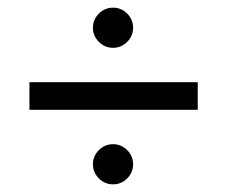

<svg xmlns="http://www.w3.org/2000/svg" viewBox="-20 -591 593 502"><path d="M275.5 -571Q297 -571 312.5 -555.5Q328 -540 328 -518.5Q328 -497 312.5 -481.5Q297 -466 275.5 -466Q254 -466 238.5 -481.5Q223 -497 223 -518.5Q223 -540 238.5 -555.5Q254 -571 275.5 -571ZM275.5 -214Q297 -214 312.5 -198.5Q328 -183 328 -161.5Q328 -140 312.5 -124.5Q297 -109 275.5 -109Q254 -109 238.5 -124.5Q223 -140 223 -161.5Q223 -183 238.5 -198.5Q254 -214 275.5 -214ZM497 -304H57V-376H497Z"/></svg>

Font: Hind Kochi
Style: Regular
Weight: 400
Designer: Dhruvi Tolia
Foundry: Indian Type Foundry
Version: Version 0.702;PS 1.0;hotconv 1.0.81;makeotf.lib2.5.63406